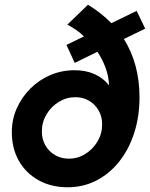

<svg xmlns="http://www.w3.org/2000/svg" viewBox="-20 -783 634 812"><path d="M266 9Q197 9 143.5 -20.5Q90 -50 60 -102.5Q30 -155 30 -224Q30 -278 51 -325Q72 -372 108.5 -408.5Q145 -445 193 -465.5Q241 -486 295 -486Q343 -486 380 -469.5Q417 -453 441 -422Q440 -459 427 -495Q414 -531 392 -564L296 -517L261 -593L335 -629Q320 -644 302.5 -656Q285 -668 265 -679L352 -763Q408 -729 451 -685L558 -737L594 -662L504 -618Q570 -512 570 -372Q570 -290 547.5 -220.5Q525 -151 484 -99.5Q443 -48 387.5 -19.5Q332 9 266 9ZM271 -112Q309 -112 341 -132Q373 -152 392.5 -185Q412 -218 412 -257Q412 -290 397 -316Q382 -342 356.5 -357Q331 -372 299 -372Q261 -372 228.5 -352Q196 -332 176.5 -299Q157 -266 157 -227Q157 -194 172 -168Q187 -142 213 -127Q239 -112 271 -112Z"/></svg>

Font: Red Hat Display ExtraBold
Style: Italic
Weight: 800
Italic angle: -12°
Designer: Pentagram, MCKL
Foundry: Pentagram, MCKL
Version: Version 1.023